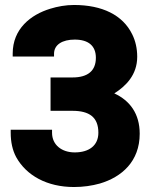

<svg xmlns="http://www.w3.org/2000/svg" viewBox="-20 -741 606 771"><path d="M23 -208C23 -171 30 -138 45 -110C86 -36 169 10 277 10C314 10 349 5 381 -4C469 -30 541 -93 541 -204C541 -284 502 -337 439 -366C485 -395 531 -440 531 -513C531 -546 524 -577 511 -603C473 -681 390 -721 277 -721C244 -721 211 -715 182 -706C103 -682 31 -625 31 -526V-514H197V-525C197 -562 231 -582 280 -582C335 -582 365 -557 365 -509C365 -457 333 -430 271 -430H183V-296H271C339 -296 375 -270 375 -208C375 -157 338 -129 280 -129C228 -129 189 -159 189 -208V-220H23Z"/></svg>

Font: Asimov Pro
Style: Ult
Weight: 900
Designer: Google
Version: Version 2.000980; 2014